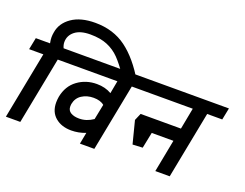

<svg xmlns="http://www.w3.org/2000/svg" viewBox="-128 -862 1361 1065"><g transform="rotate(20 553.0 -329.5)"><path d="M598 -433 508 -438Q472 -491 441.5 -522.5Q411 -554 369.5 -571.5Q328 -589 268 -589Q209 -589 177.5 -564Q146 -539 146 -500Q146 -484 154 -466H245L231 -396H145L68 0H-17L60 -396H-24L-10 -466H74Q70 -486 70 -501Q70 -515 73 -531Q82 -587 134 -623Q186 -659 272 -659Q379 -659 456 -602Q533 -545 598 -433Z M582 -396 505 0H420L433 -68Q392 -52 349 -52Q291 -52 254.5 -83Q218 -114 218 -170Q218 -186 221 -204Q234 -271 283 -307Q332 -343 396 -343Q446 -343 483 -321L497 -396H197L211 -466H685L671 -396ZM450 -156 468 -246Q446 -265 405 -265Q366 -265 336.5 -246Q307 -227 300 -190Q299 -185 299 -176Q299 -152 318 -140.5Q337 -129 368 -129Q411 -129 450 -156Z M1027 -396 950 0H865L902 -192H774L755 -98L696 -95L662 -228L680 -270H918L942 -396H637L651 -466H1130L1116 -396Z"/></g></svg>

Font: Cambay Devanagari
Style: Bold Italic
Weight: 700
Designer: Pooja Saxena
Foundry: Pooja Saxena
Version: Version 1.005;PS 001.005;hotconv 1.0.70;makeotf.lib2.5.58329